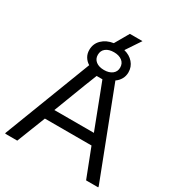

<svg xmlns="http://www.w3.org/2000/svg" viewBox="-224 -1124 1172 1266"><g transform="rotate(30 362.0 -490.5)"><path d="M8 -7 262 -668Q239 -682 225.5 -704.5Q212 -727 212 -756Q212 -803 244.5 -835Q277 -867 330 -875L391 -981H487L413 -870Q457 -859 483.5 -828.5Q510 -798 510 -756Q510 -728 497 -705Q484 -682 462 -667L716 -7V0H624L540 -217H185L100 0H8ZM362 -689Q400 -689 423.5 -707Q447 -725 447 -756Q447 -788 423.5 -806Q400 -824 362 -824Q323 -824 300 -806Q277 -788 277 -756Q277 -725 300 -707Q323 -689 362 -689ZM512 -297 419 -540 384 -631H340L304 -540L211 -297Z"/></g></svg>

Font: Encode Sans Wide
Style: Regular
Weight: 400
Designer: Pablo Impallari, Andres Torresi
Foundry: Pablo Impallari, Andres Torresi
Version: Version 1.000; ttfautohint (v1.00) -l 8 -r 50 -G 200 -x 14 -